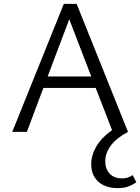

<svg xmlns="http://www.w3.org/2000/svg" viewBox="-20 -678 721 987"><path d="M681 259Q659 274 637 281.5Q615 289 586 289Q522 289 485.5 256Q449 223 449 167Q449 120 475 75Q501 30 556 -9L472 -226H203L118 0H43L308 -658H374L638 0Q579 31 550 70Q521 109 521 151Q521 190 543.5 214.5Q566 239 609 239Q639 239 662 222ZM449 -285 336 -579 225 -285Z"/></svg>

Font: Ysabeau
Style: Regular
Weight: 400
Designer: Christian Thalmann (Catharsis Fonts)
Version: Version 0.003